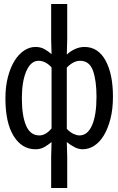

<svg xmlns="http://www.w3.org/2000/svg" viewBox="-20 -732 590 957"><path d="M235 50V205H315V50L313 -24Q331 -9 351.5 1.5Q372 12 392 12Q422 12 449.5 -5.5Q477 -23 497.5 -57Q518 -91 530.5 -139.5Q543 -188 543 -250Q543 -363 506 -430.5Q469 -498 401 -498Q377 -498 354 -487.5Q331 -477 313 -460L315 -536V-712H235V-536L237 -462Q220 -477 201 -487.5Q182 -498 157 -498Q127 -498 100 -480Q73 -462 52.5 -429Q32 -396 19.5 -348.5Q7 -301 7 -242Q7 -120 48 -54Q89 12 157 12Q182 12 201 1Q220 -10 237 -24ZM237 -92Q208 -57 176 -57Q131 -57 110 -106Q89 -155 89 -242Q89 -327 111.5 -378Q134 -429 172 -429Q207 -429 237 -396ZM313 -395Q346 -429 379 -429Q426 -429 443.5 -379.5Q461 -330 461 -250Q461 -159 439 -108Q417 -57 376 -57Q363 -57 346.5 -64.5Q330 -72 313 -90Z"/></svg>

Font: Codetta
Style: Regular
Weight: 400
Italic angle: -11°
Designer: Ulrich Proeller
Foundry: PROSA GmbH
Version: Version 2.00;September 29, 2018;FontCreator 11.5.0.2427 64-b